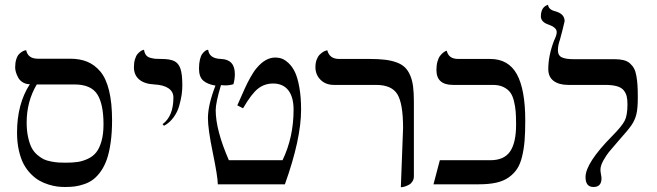

<svg xmlns="http://www.w3.org/2000/svg" viewBox="-20 -766 2732 798"><path d="M289.1 -415H132.8Q90.8 -344.2 90.8 -256.8Q90.8 -223.1 96.7 -196.3Q102.5 -169.4 111.3 -152.3Q120.1 -135.3 134.5 -122.8Q148.9 -110.4 161.6 -104.2Q174.3 -98.1 192.9 -94.7Q211.4 -91.3 223.1 -90.6Q234.9 -89.8 252.9 -89.8Q281.2 -89.8 302 -92.8Q322.8 -95.7 344.2 -105.5Q365.7 -115.2 379.4 -132.1Q393.1 -148.9 401.6 -178.5Q410.2 -208 410.2 -249Q410.2 -334 384 -374.5Q357.9 -415 289.1 -415ZM250 11.2Q234.4 11.2 218.5 9.3Q202.6 7.3 182.4 1.2Q162.1 -4.9 144.3 -14.9Q126.5 -24.9 108.9 -42.5Q91.3 -60.1 78.9 -83Q66.4 -106 58.6 -139.9Q50.8 -173.8 50.8 -214.8Q50.8 -334 104 -416Q87.4 -416 74.7 -423.8Q62 -431.6 55.7 -443.4Q49.3 -455.1 46.1 -466.1Q43 -477.1 43 -485.8Q43 -504.9 47.6 -519.5Q52.2 -534.2 59.1 -541Q65.9 -547.9 72.8 -551.8Q79.6 -555.7 84 -556.6L88.9 -557.1Q96.2 -522 137.2 -522H271Q312 -522 342.5 -509.5Q373 -497.1 397 -468.8Q420.9 -440.4 433.3 -389.4Q445.8 -338.4 445.8 -266.1Q445.8 -214.8 439.9 -173.6Q434.1 -132.3 424.1 -103.8Q414.1 -75.2 399.2 -54.2Q384.3 -33.2 368.2 -20.8Q352.1 -8.3 331.1 -1Q310.1 6.3 291.5 8.8Q272.9 11.2 250 11.2Z M661.6 -243.2 655.8 -250Q700.7 -283.2 700.7 -360.8Q700.7 -385.3 679.7 -399.4Q659.2 -413.1 621.6 -415Q580.6 -417 558.6 -435.5Q536.6 -454.1 536.6 -486.8Q536.6 -505.4 541 -519.8Q545.4 -534.2 551.5 -541.3Q557.6 -548.3 563.7 -552.7Q569.8 -557.1 574.2 -558.1L578.6 -559.1Q580.6 -545.4 586.9 -537.1Q593.3 -528.8 605.2 -525.6Q617.2 -522.5 625.7 -521.7Q634.3 -521 649.9 -521Q686 -521 704.1 -512.2Q722.2 -503.4 730 -480.5Q737.8 -457.5 737.8 -411.1Q737.8 -392.1 734.9 -371.6Q731.9 -351.1 724.6 -325.4Q717.3 -299.8 700.9 -277.6Q684.6 -255.4 661.6 -243.2Z M875.5 -410.2Q841.3 -416 824.2 -431.4Q807.1 -446.8 807.1 -481Q807.1 -502.4 811 -518.6Q814.9 -534.7 820.6 -542Q826.2 -549.3 831.8 -553.7Q837.4 -558.1 841.3 -558.6L845.2 -559.1Q849.6 -522.5 898.4 -521Q956.1 -519 956.1 -458Q956.1 -437.5 950.2 -416Q934.1 -411.1 916.5 -411.1Q913.6 -411.1 907.5 -411.6Q901.4 -412.1 898.4 -412.1Q876.5 -339.4 876.5 -308.1Q876.5 -225.6 931.2 -100.1H1154.3Q1200.2 -195.8 1200.2 -310.1Q1200.2 -362.8 1178.2 -390.9Q1156.2 -418.9 1115.2 -418.9Q1079.6 -418.9 1052.5 -397.7Q1025.4 -376.5 990.2 -315.9L966.3 -328.1L997.1 -397.5Q1006.8 -419.4 1021 -444.8Q1035.2 -470.2 1047.4 -483.9Q1083.5 -526.9 1124.5 -526.9Q1138.7 -526.9 1151.6 -522.2Q1164.6 -517.6 1179.7 -503.4Q1194.8 -489.3 1205.8 -466.6Q1216.8 -443.8 1224.1 -403.3Q1231.4 -362.8 1231.4 -310.1Q1231.4 -188 1164.1 0H885.3Q884.8 -32.7 864.5 -131.1Q844.2 -229.5 844.2 -274.9Q844.2 -329.6 875.5 -410.2Z M1646 12.2 1655.3 -233.9Q1655.3 -335.4 1631.6 -374.3Q1607.9 -413.1 1543 -413.1H1368.2Q1333.5 -413.1 1312.3 -434.3Q1291 -455.6 1291 -486.8Q1291 -504.4 1296.1 -518.1Q1301.3 -531.7 1308.6 -538.8Q1315.9 -545.9 1323 -550.3Q1330.1 -554.7 1335.4 -555.7L1340.3 -557.1Q1349.6 -521 1389.2 -521H1515.1Q1552.7 -521 1579.6 -517.8Q1606.4 -514.6 1627.9 -506.8Q1649.4 -499 1662.6 -486.3Q1675.8 -473.6 1684.6 -453.4Q1693.4 -433.1 1696.8 -407Q1700.2 -380.9 1700.2 -344.2V-33.2Q1700.2 -21.5 1694.6 -12.5Q1689 -3.4 1681.2 1Q1673.3 5.4 1665.3 8.3Q1657.2 11.2 1651.9 11.7Z M2125 -248Q2125 -279.8 2123.3 -301.8Q2121.6 -323.7 2116 -346.4Q2110.4 -369.1 2100.1 -382.6Q2089.8 -396 2072 -404.5Q2054.2 -413.1 2028.8 -413.1H1862.8Q1793.9 -413.1 1793.9 -475.1Q1793.9 -495.1 1798.3 -510.5Q1802.7 -525.9 1809.1 -533.9Q1815.4 -542 1821.8 -547.1Q1828.1 -552.2 1832.5 -553.7L1836.9 -555.2Q1844.2 -521 1884.8 -521H2017.1Q2093.3 -521 2128.2 -457.5Q2163.1 -394 2163.1 -265.1Q2163.1 -216.8 2160.4 -182.4Q2157.7 -147.9 2150.1 -116.2Q2142.6 -84.5 2129.2 -64.2Q2115.7 -43.9 2094.5 -28.8Q2073.2 -13.7 2042.7 -6.8Q2012.2 0 1970.7 0H1781.7L1808.1 -100.1H2018.1Q2075.2 -100.1 2100.1 -136.5Q2125 -172.9 2125 -248Z M2298.8 -558.1Q2298.8 -535.2 2315.2 -527.6Q2331.5 -520 2363.8 -520H2533.7Q2555.7 -520 2571.5 -516.1Q2587.4 -512.2 2598.1 -502.7Q2608.9 -493.2 2615.2 -481.4Q2621.6 -469.7 2625 -450.2Q2628.4 -430.7 2629.6 -410.9Q2630.9 -391.1 2630.9 -360.8Q2630.9 -315.4 2625 -291.3Q2619.1 -267.1 2605 -246.3Q2590.8 -225.6 2551.8 -182.1Q2522.5 -148.4 2511 -134.3Q2499.5 -120.1 2487.5 -98.6Q2475.6 -77.1 2475.6 -61Q2475.6 -52.7 2477.8 -41.5Q2480 -30.3 2480 -24.9Q2480 11.2 2446.8 11.2Q2413.6 11.2 2413.6 -29.8Q2413.6 -88.4 2524.9 -201.2Q2564.5 -241.2 2576.2 -263.9Q2587.9 -286.6 2587.9 -332Q2587.9 -352.5 2584.7 -365.7Q2581.5 -378.9 2572.3 -390.6Q2563 -402.3 2543.7 -407.7Q2524.4 -413.1 2494.6 -413.1H2341.8Q2303.2 -413.1 2281 -429.7Q2258.8 -446.3 2258.8 -479Q2258.8 -534.2 2282.7 -597.2Q2293.9 -619.6 2293.9 -632.8Q2293.9 -651.4 2261.7 -663.1Q2228 -673.8 2228 -698.2Q2228 -710.9 2231.2 -720.2Q2234.4 -729.5 2238.8 -734.1Q2243.2 -738.8 2247.3 -741.5Q2251.5 -744.1 2254.9 -745.1L2257.8 -746.1Q2259.8 -726.1 2287.6 -719.2Q2326.7 -708.5 2326.7 -678.2Q2326.7 -675.8 2318.1 -642.1Q2309.6 -608.4 2307.6 -602.1Q2298.8 -576.7 2298.8 -558.1Z"/></svg>

Font: Linux Biolinum G
Style: Regular
Weight: 400
Designer: Philipp H. Poll
Foundry: Philipp H. Poll
Version: Version 1.1.0 ; ttfautohint (v1.6)